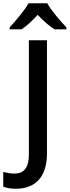

<svg xmlns="http://www.w3.org/2000/svg" viewBox="-93 -961 427 1177"><path d="M197 -941H82C57 -896 1 -831 -34 -793V-781H39C72 -803 105 -834 138 -870C172 -834 208 -802 241 -781H314V-793C279 -830 221 -896 197 -941ZM4 196C118 196 195 130 195 -21V-714H84V-16C84 79 45 103 -5 103C-31 103 -53 98 -73 93V183C-55 191 -30 196 4 196Z"/></svg>

Font: Noto Sans Thai Medium
Style: Regular
Weight: 500
Designer: Monotype Design Team
Foundry: Monotype Imaging Inc.
Version: Version 1.901